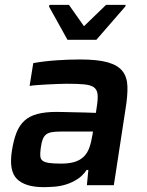

<svg xmlns="http://www.w3.org/2000/svg" viewBox="-20 -763 605 791"><path d="M16 0ZM160 8Q84 8 50 -25.5Q16 -59 29 -142Q36 -186 48 -216.5Q60 -247 81 -266Q102 -285 134.5 -293.5Q167 -302 213 -302Q223 -302 242 -301.5Q261 -301 283.5 -300.5Q306 -300 330.5 -299.5Q355 -299 375 -298L378 -318Q384 -354 382 -374Q380 -394 366.5 -403.5Q353 -413 326 -415.5Q299 -418 254 -418Q238 -418 216.5 -417Q195 -416 173.5 -415Q152 -414 133 -412.5Q114 -411 102 -409L117 -503Q162 -511 212 -514.5Q262 -518 310 -518Q383 -518 424.5 -506Q466 -494 485 -469.5Q504 -445 505 -406Q506 -367 497 -313L449 0H338L344 -63H337Q321 -39 299 -25Q277 -11 253.5 -3.5Q230 4 205.5 6Q181 8 160 8ZM232 -89Q265 -89 287.5 -96Q310 -103 325 -117.5Q340 -132 348 -154.5Q356 -177 361 -208L363 -221H230Q208 -221 193.5 -218.5Q179 -216 170 -209Q161 -202 156 -189Q151 -176 148 -154Q145 -133 146 -120Q147 -107 156 -100.5Q165 -94 183.5 -91.5Q202 -89 232 -89ZM182 -599ZM258 -599 182 -736 184 -743H264L326 -655L417 -743H498L496 -736L377 -599Z"/></svg>

Font: Azeri Sans SemiBold
Style: Italic
Weight: 600
Designer: Hector Gatti & Omnibus-Type (original fonts) / Cristiano Sobral (main changes and remastering)
Foundry: Omnibus-Type
Version: Version 0.07;August 21, 2020;FontCreator 13.0.0.2681 64-bit;